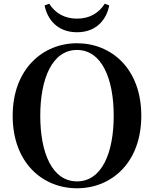

<svg xmlns="http://www.w3.org/2000/svg" viewBox="-20 -991 825 1030"><path d="M219 -962C234 -888 287 -818 393 -818C499 -818 552 -888 566 -962L542 -971C510 -921 461 -891 393 -891C326 -891 276 -921 244 -971ZM196 -370C196 -569 260 -723 393 -723C526 -723 590 -569 590 -370C590 -170 526 -18 393 -18C260 -18 196 -170 196 -370ZM393 -759C210 -759 48 -621 48 -370C48 -117 209 19 393 19C578 19 738 -118 738 -370C738 -623 577 -759 393 -759Z"/></svg>

Font: Noto Serif CJK HK
Style: Bold
Weight: 700
Designer: Ryoko NISHIZUKA 西塚涼子 (kana & ideographs); Frank Grießhammer (Latin, Greek & Cyrillic); Wenlong ZHANG 张文龙 (bopomofo); San
Foundry: Adobe
Version: Version 2.001;hotconv 1.1.0;makeotfexe 2.6.0